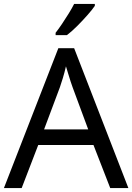

<svg xmlns="http://www.w3.org/2000/svg" viewBox="-20 -964 679 984"><path d="M545 0 459 -221H176L91 0H0L279 -717H360L638 0ZM352 -517Q349 -525 342 -546Q335 -567 328.5 -589.5Q322 -612 318 -624Q311 -593 302 -563.5Q293 -534 287 -517L206 -301H432ZM466 -934Q454 -916 429 -887.5Q404 -859 375.5 -830.5Q347 -802 323 -784H265V-796Q280 -815 297.5 -841Q315 -867 332 -894.5Q349 -922 360 -944H466Z"/></svg>

Font: Noto Sans Historical
Style: Regular
Weight: 400
Designer: Monotype Design Team
Foundry: Monotype Imaging Inc.
Version: Version 2.013; ttfautohint (v1.8.4.7-5d5b)